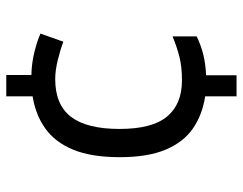

<svg xmlns="http://www.w3.org/2000/svg" viewBox="-101 -663 774 612"><g transform="rotate(-90 286.0 -357.0)"><path d="M353 -644Q391 -643 425.5 -634.5Q460 -626 485 -615L459 -542Q433 -552 400 -560Q367 -568 340 -568Q258 -568 219.5 -517.5Q181 -467 181 -363Q181 -259 220.5 -211.5Q260 -164 336 -164Q380 -164 412.5 -172.5Q445 -181 476 -194V-117Q449 -104 420 -96.5Q391 -89 352 -87V10H285V-90Q226 -99 182.5 -129Q139 -159 115 -216Q91 -273 91 -362Q91 -453 115 -511Q139 -569 183 -600Q227 -631 285 -640V-724H353Z"/></g></svg>

Font: Noto Sans Bassa Vah
Style: Regular
Weight: 400
Designer: Monotype Design Team
Foundry: Monotype Imaging Inc.
Version: Version 2.002